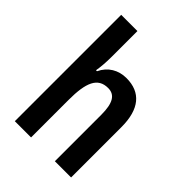

<svg xmlns="http://www.w3.org/2000/svg" viewBox="-219 -865 970 970"><g transform="rotate(45 266.0 -380.0)"><path d="M182 -575V-760H66V0H182V-268C182 -392 207 -452 281 -452C330 -452 352 -414 352 -332V0H468V-360C468 -488 413 -553 311 -553C254 -553 206 -525 181 -472H174C179 -500 182 -538 182 -575Z"/></g></svg>

Font: Noto Sans Arabic UI Cn SmBd
Style: Regular
Weight: 600
Width: 3
Designer: Monotype Design Team, Nadine Chahine and Nizar Qandah
Foundry: Monotype Imaging Inc.
Version: Version 2.010